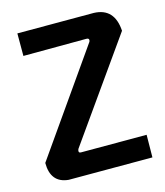

<svg xmlns="http://www.w3.org/2000/svg" viewBox="-97 -696 665 772"><g transform="rotate(-15 235.5 -310.0)"><path d="M443.4 -92.8H169.9Q159.2 -92.8 162.1 -104.5Q163.1 -107.4 164.1 -109.4L456.1 -522.5Q450.2 -618.2 365.2 -621.1H46.9V-527.3L309.6 -528.3Q322.3 -528.3 319.3 -516.6Q318.4 -514.6 317.4 -512.7L20.5 -88.9Q20.5 -5.9 93.8 1Q99.6 1 104.5 1H442.4Z"/></g></svg>

Font: Gemunu Libre
Style: Bold
Weight: 700
Designer: Pushpananda Ekanayake, Sol Matas, Kosala Senevirathne
Foundry: Mooniak
Version: Version 1.001